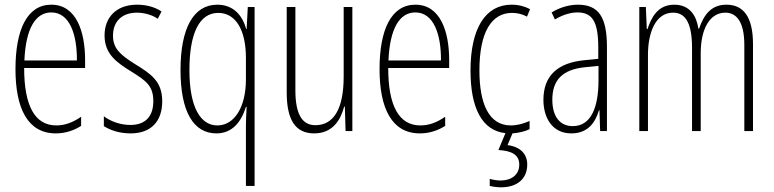

<svg xmlns="http://www.w3.org/2000/svg" viewBox="-20 -559 3300 819"><path d="M199 -539C96 -539 46 -433 46 -264C46 -97 98 10 218 10C260 10 296 -3 326 -22V-61C290 -36 256 -24 220 -24C128 -24 83 -109 83 -269H343V-303C343 -425 305 -539 199 -539ZM199 -506C277 -506 309 -412 308 -301H84C90 -439 132 -506 199 -506Z M672 -127C672 -213 623 -244 557 -285C493 -325 462 -352 462 -407C462 -470 503 -505 564 -505C596 -505 630 -495 653 -479L669 -510C641 -529 604 -539 565 -539C472 -539 426 -481 426 -408C426 -329 476 -293 543 -252C602 -215 634 -193 634 -128C634 -63 601 -26 536 -26C494 -26 452 -41 423 -63V-21C448 -5 487 10 537 10C626 10 672 -43 672 -127Z M1029 -20V234H1066V-529H1037L1032 -435H1030C1014 -495 974 -539 907 -539C805 -539 750 -438 750 -260C750 -83 805 10 903 10C969 10 1008 -36 1029 -103H1032C1030 -72 1029 -37 1029 -20ZM907 -24C837 -24 788 -98 788 -260C788 -414 829 -504 911 -504C985 -504 1029 -432 1029 -312V-220C1029 -104 981 -24 907 -24Z M1483 -529H1446V-233C1446 -90 1401 -25 1325 -25C1270 -25 1240 -70 1240 -174V-529H1203V-165C1203 -49 1239 10 1320 10C1399 10 1433 -47 1448 -104H1451L1454 0H1483Z M1752 -539C1649 -539 1599 -433 1599 -264C1599 -97 1651 10 1771 10C1813 10 1849 -3 1879 -22V-61C1843 -36 1809 -24 1773 -24C1681 -24 1636 -109 1636 -269H1896V-303C1896 -425 1858 -539 1752 -539ZM1752 -506C1830 -506 1862 -412 1861 -301H1637C1643 -439 1685 -506 1752 -506Z M2229 143C2229 98 2200 67 2145 60L2166 10C2191 8 2219 2 2239 -8V-43C2212 -31 2185 -24 2159 -24C2065 -24 2025 -117 2025 -259C2025 -422 2077 -504 2164 -504C2187 -504 2208 -499 2228 -488L2241 -520C2218 -532 2192 -539 2162 -539C2052 -539 1987 -440 1987 -258C1987 -100 2035 -2 2136 9L2106 81C2159 84 2195 99 2195 143C2195 187 2161 211 2115 211C2101 211 2083 208 2069 204V234C2084 238 2103 240 2117 240C2187 240 2229 203 2229 143Z M2445 -539C2408 -539 2367 -527 2333 -506L2347 -476C2384 -498 2417 -506 2443 -506C2506 -506 2532 -468 2532 -356V-308L2471 -302C2361 -291 2298 -238 2298 -133C2298 -59 2334 10 2417 10C2489 10 2520 -38 2535 -89H2537L2540 0H2569V-359C2569 -487 2533 -539 2445 -539ZM2473 -272 2533 -278V-218C2533 -100 2501 -21 2423 -21C2369 -21 2336 -61 2336 -134C2336 -218 2380 -262 2473 -272Z M3079 -539C3014 -539 2983 -497 2962 -437H2959C2951 -491 2923 -539 2856 -539C2785 -539 2758 -483 2742 -435H2739L2735 -529H2707V0H2744V-326C2744 -417 2775 -505 2851 -505C2898 -505 2932 -471 2932 -354V0H2969V-332C2969 -438 3009 -505 3074 -505C3121 -505 3155 -467 3155 -367V0H3192V-371C3192 -487 3151 -539 3079 -539Z"/></svg>

Font: Noto Sans Thai ExtCond ExtLt
Style: Regular
Weight: 200
Width: 2
Designer: Monotype Design Team
Foundry: Monotype Imaging Inc.
Version: Version 2.002